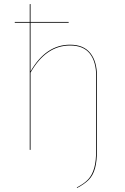

<svg xmlns="http://www.w3.org/2000/svg" viewBox="-20 -751 625 962"><path d="M466 -368V-2Q466 57 456 92.5Q446 128 425 149.5Q404 171 366 191L365 188Q402 169 422 147.5Q442 126 452 91Q462 56 462 -2V-368Q462 -442 430 -482.5Q398 -523 331 -523Q210 -523 133 -387V0H129V-637H54V-641H129V-730L133 -731V-641H324V-637H133V-393Q210 -527 331 -527Q399 -527 432.5 -485Q466 -443 466 -368Z"/></svg>

Font: FiraGO Four
Style: Regular
Weight: 100
Designer: bBox Type
Foundry: bBox Type GmbH
Version: Version 1.001